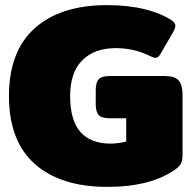

<svg xmlns="http://www.w3.org/2000/svg" viewBox="-20 -715 748 750"><path d="M15 -340Q15 -515 116 -605Q217 -695 398 -695Q480 -695 545 -679Q610 -663 653 -634Q665 -625 665 -614Q665 -605 656 -589L606 -503Q598 -489 587 -489Q580 -489 564 -497Q504 -527 432 -527Q349 -527 301.5 -479.5Q254 -432 254 -340Q254 -245 294 -199.5Q334 -154 413 -154Q427 -154 444.5 -156.5Q462 -159 473 -162V-253H409Q377 -253 365.5 -265.5Q354 -278 354 -308V-363Q354 -393 365.5 -405.5Q377 -418 409 -418H624Q663 -418 678 -400.5Q693 -383 693 -345V-111Q693 -89 687.5 -77.5Q682 -66 666 -54Q570 15 399 15Q217 15 116 -74.5Q15 -164 15 -340Z"/></svg>

Font: Mitr
Style: Bold
Weight: 700
Designer: Thanarat Vachiruckul
Foundry: Cadson Demak
Version: Version 1.002